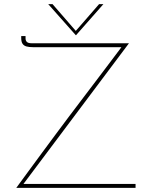

<svg xmlns="http://www.w3.org/2000/svg" viewBox="-20 -912 737 932"><path d="M59 0Q89 -41 120.5 -84Q152 -127 184.5 -171Q217 -215 250 -259.5Q283 -304 316.5 -348.5Q350 -393 383.5 -437Q417 -481 449.5 -524Q482 -567 513 -608Q544 -649 574 -689L581 -683H140Q121 -683 108.5 -686.5Q96 -690 89.5 -699.5Q83 -709 83 -728V-737H104V-725Q104 -715 110.5 -708.5Q117 -702 134 -702H606L90 -14L88 -19H638V0ZM235 -892 354 -755 341 -754 461 -892H482L349 -741H348L214 -892Z"/></svg>

Font: Josefin Sans Thin Thin
Style: Regular
Weight: 250
Version: Version 2.001